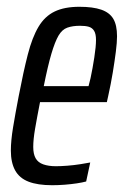

<svg xmlns="http://www.w3.org/2000/svg" viewBox="-20 -538 368 566"><path d="M134 8Q91 8 64 -2.5Q37 -13 24.5 -36Q12 -59 12 -94Q12 -123 18.5 -162.5Q25 -202 35 -254Q49 -327 62 -377.5Q75 -428 93.5 -459Q112 -490 141 -504Q170 -518 214 -518Q254 -518 278.5 -509.5Q303 -501 314 -482.5Q325 -464 325 -431Q325 -413 321.5 -385.5Q318 -358 312.5 -324.5Q307 -291 299 -255L295 -237H98Q89 -191 83.5 -159Q78 -127 78 -105Q78 -84 85 -71.5Q92 -59 107.5 -53.5Q123 -48 145 -48Q159 -48 178.5 -49.5Q198 -51 217 -54Q236 -57 246 -59L234 -3Q223 0 206.5 2.5Q190 5 171 6.5Q152 8 134 8ZM109 -284H241L247 -308Q253 -336 258 -368.5Q263 -401 263 -420Q263 -438 257.5 -447Q252 -456 242 -459Q232 -462 216 -462Q194 -462 178.5 -456.5Q163 -451 152.5 -433Q142 -415 131.5 -379.5Q121 -344 109 -284Z"/></svg>

Font: Saira UltraCondensed Medium
Style: Italic
Weight: 500
Width: 1
Italic angle: -12°
Designer: Hector Gatti with collaboration of the Omnibus-Type team
Foundry: Omnibus-Type
Version: Version 1.101